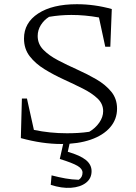

<svg xmlns="http://www.w3.org/2000/svg" viewBox="-20 -675 648 912"><path d="M272 9Q226 9 178 2Q130 -5 79 -19L84 -207H108L141 -58Q217 -42 298 -42Q324 -42 350.5 -43.5Q377 -45 404 -49Q433 -66 451.5 -92.5Q470 -119 470 -147Q470 -182 443 -207.5Q416 -233 373 -254.5Q330 -276 282 -298Q234 -320 191 -346.5Q148 -373 121 -408Q94 -443 94 -492Q94 -567 161.5 -611Q229 -655 345 -655Q429 -655 511 -632L504 -453H480L450 -592Q417 -598 384 -601Q351 -604 319 -604Q266 -604 213 -595Q189 -580 174 -556Q159 -532 159 -504Q159 -466 186 -438.5Q213 -411 256 -388.5Q299 -366 347 -344.5Q395 -323 438 -298Q481 -273 508.5 -239.5Q536 -206 536 -159Q536 -108 503 -70Q470 -32 410.5 -11.5Q351 9 272 9ZM285 -13H315L302 46Q361 63 388 85Q415 107 415 138Q415 173 388 193.5Q361 214 317 217Q273 220 221 203L225 158Q260 167 290.5 172.5Q321 178 354 179Q372 167 372 145Q372 127 348.5 113Q325 99 264 80Z"/></svg>

Font: Piazzolla SC Light
Style: Regular
Weight: 300
Designer: Juan Pablo del Peral
Foundry: Huerta Tipografica
Version: Version 1.330